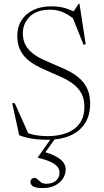

<svg xmlns="http://www.w3.org/2000/svg" viewBox="-20 -718 540 1000"><path d="M382 -649.5 361.5 -656 389.5 -698H394L426.5 -487L415 -485L352.5 -641.5L397 -590.5Q351 -634.5 315.8 -651Q280.5 -667.5 242 -667.5Q170 -667.5 134.5 -631Q99 -594.5 99 -545.5Q99 -510 112 -485.2Q125 -460.5 148.2 -441.8Q171.5 -423 202 -408.8Q232.5 -394.5 267 -380Q302 -366 334.5 -349.8Q367 -333.5 393 -311Q419 -288.5 434.2 -256.5Q449.5 -224.5 449.5 -179Q449.5 -116.5 421.8 -74.5Q394 -32.5 344.5 -11.2Q295 10 229 10Q184.5 10 150 4.8Q115.5 -0.5 80 -13.5L43.5 -180.5H57L134 -8L91 -42Q124 -22 158.8 -15.5Q193.5 -9 228 -9Q283.5 -9 326.5 -25Q369.5 -41 394.5 -74.8Q419.5 -108.5 419.5 -162Q419.5 -203.5 403.5 -232.2Q387.5 -261 360.8 -281Q334 -301 301 -316Q268 -331 233 -346Q198 -360.5 168.2 -377Q138.5 -393.5 116.5 -414.5Q94.5 -435.5 82.2 -464.2Q70 -493 70 -531.5Q70 -577 91.5 -611.5Q113 -646 152.8 -665.5Q192.5 -685 247.5 -685Q289 -685 320.2 -675.5Q351.5 -666 382 -649.5ZM205 261.5Q165 261.5 151.8 252.2Q138.5 243 138.5 230Q138.5 221.5 144 215Q149.5 208.5 160 208.5Q168 208.5 175.2 216Q182.5 223.5 193.2 231.2Q204 239 222.5 239Q253.5 239 271.8 222.8Q290 206.5 290 181Q290 165.5 280.2 152Q270.5 138.5 246.2 126.5Q222 114.5 177 103.5V101.5L248.5 0H270L210.5 83L205 72Q250 84 275.5 99Q301 114 311.5 130.2Q322 146.5 322 164Q322 190.5 307.2 212.8Q292.5 235 266.2 248.2Q240 261.5 205 261.5Z"/></svg>

Font: Newsreader 24pt ExtraLight
Style: Regular
Weight: 250
Designer: Hugues Gentile
Foundry: Production Type
Version: Version 1.003